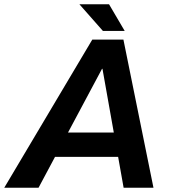

<svg xmlns="http://www.w3.org/2000/svg" viewBox="-59 -887 804 907"><path d="M-39 0 377 -700H524L666 0H525L425 -562H423L123 0ZM141 -146 165 -261H565L541 -146ZM530 -741H427L316 -867H456Z"/></svg>

Font: REM Medium
Style: Italic
Weight: 500
Italic angle: -11°
Designer: Octavio Pardo
Foundry: Ashler Design
Version: Version 1.005;gftools[0.9.28]